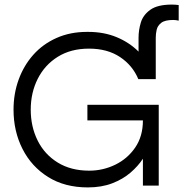

<svg xmlns="http://www.w3.org/2000/svg" viewBox="-20 -809 799 837"><path d="M361 -352H672V0H603V-117Q582 -85 549 -56.5Q516 -28 469.5 -10Q423 8 363 8Q262 8 189.5 -37.5Q117 -83 78 -160Q39 -237 39 -331Q39 -401 61.5 -462.5Q84 -524 125.5 -570.5Q167 -617 226.5 -643.5Q286 -670 359 -670H365Q433 -670 488.5 -647Q544 -624 584 -584V-645Q584 -678 594 -711Q604 -744 635.5 -766.5Q667 -789 729 -789Q737 -789 744 -788.5Q751 -788 759 -787V-719Q746 -722 735 -722Q699 -722 683 -709.5Q667 -697 663 -679.5Q659 -662 659 -645V-464H583Q558 -524 503 -560.5Q448 -597 368 -597Q289 -597 232 -561.5Q175 -526 144.5 -465.5Q114 -405 114 -331Q114 -257 144 -196.5Q174 -136 231.5 -100.5Q289 -65 369 -65Q429 -65 482.5 -91Q536 -117 569.5 -166Q603 -215 603 -284H361Z"/></svg>

Font: Questrial
Style: Regular
Weight: 400
Designer: Joe Prince, Laura Meseguer
Foundry: Joe Prince, Laura Meseguer
Version: Version 2.000; ttfautohint (v1.8.3)